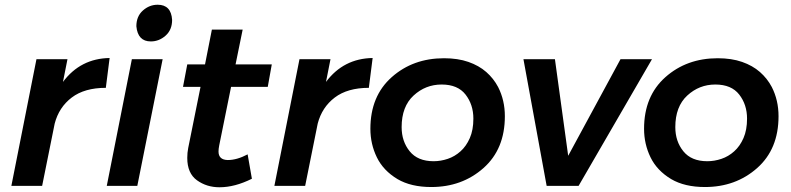

<svg xmlns="http://www.w3.org/2000/svg" viewBox="-20 -785 3342 811"><path d="M158 0H28L134 -535H265L246 -439Q320 -538 443 -540L427 -414Q337 -414 283 -373Q229 -332 211 -263Z M617 -610Q562 -610 556 -674Q556 -716 583.5 -740.5Q611 -765 646 -765Q703 -765 707 -701Q707 -659 679.5 -634.5Q652 -610 617 -610ZM560 0H431L537 -535H667Z M907 6Q853 6 812 -23.5Q771 -53 771 -118Q771 -140 775 -160L827 -418H753L771 -513H846L875 -660H1005L975 -513H1128L1111 -418H956L906 -171Q903 -156 903 -145Q903 -110 942 -109Q981 -109 1026 -133L1044 -30Q972 6 907 6Z M1269 0H1139L1245 -535H1376L1357 -439Q1431 -538 1554 -540L1538 -414Q1448 -414 1394 -373Q1340 -332 1322 -263Z M1801.5 5Q1716 5 1659 -28.5Q1599 -64.5 1571.8 -120.5Q1544.5 -176.5 1544.5 -241Q1544.5 -379 1634.5 -459Q1724.5 -539 1855.5 -539Q1914 -539 1958.5 -523.5Q2003 -508 2034 -480.8Q2065 -453.5 2084 -417.5Q2112.5 -361.5 2112.5 -294Q2112.5 -155 2022 -75Q1931.5 5 1801.5 5ZM1811.5 -104Q1841.5 -104 1871.2 -114Q1901 -124 1925.2 -145.8Q1949.5 -167.5 1964.5 -201.8Q1979.5 -236 1979.5 -284Q1979.5 -343 1946.5 -385.5Q1913.5 -428 1845.5 -428Q1777.5 -428 1727 -381.5Q1676.5 -335 1676.5 -248Q1676.5 -188 1710.5 -146Q1744.5 -104 1811.5 -104Z M2424 0H2289L2191 -535H2324L2380 -127L2601 -535H2734Z M2957.5 5Q2872 5 2815 -28.5Q2755 -64.5 2727.8 -120.5Q2700.5 -176.5 2700.5 -241Q2700.5 -379 2790.5 -459Q2880.5 -539 3011.5 -539Q3070 -539 3114.5 -523.5Q3159 -508 3190 -480.8Q3221 -453.5 3240 -417.5Q3268.5 -361.5 3268.5 -294Q3268.5 -155 3178 -75Q3087.5 5 2957.5 5ZM2967.5 -104Q2997.5 -104 3027.2 -114Q3057 -124 3081.2 -145.8Q3105.5 -167.5 3120.5 -201.8Q3135.5 -236 3135.5 -284Q3135.5 -343 3102.5 -385.5Q3069.5 -428 3001.5 -428Q2933.5 -428 2883 -381.5Q2832.5 -335 2832.5 -248Q2832.5 -188 2866.5 -146Q2900.5 -104 2967.5 -104Z"/></svg>

Font: Argentum Sans Medium
Style: Italic
Weight: 500
Italic angle: -11°
Designer: Julieta Ulanovsky (font), Cristiano Sobral (main changes and remaster)
Foundry: Julieta Ulanovsky (font), Cristiano Sobral (main changes and remaster)
Version: Version 2.007;June 15, 2022;FontCreator 14.0.0.2814 64-bit; 